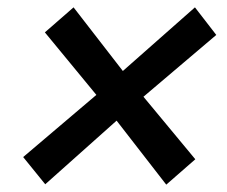

<svg xmlns="http://www.w3.org/2000/svg" viewBox="-20 -516 618 522"><path d="M103 -15 297 -188 432 -14 511 -83 370 -253 568 -421 510 -496 314 -323 180 -496 102 -428 242 -258 43 -89Z"/></svg>

Font: Jost Medium
Style: Italic
Weight: 500
Italic angle: -5°
Version: Version 3.710